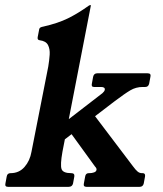

<svg xmlns="http://www.w3.org/2000/svg" viewBox="-47 -724 632 744"><path d="M-16 0Q-29 0 -26 -13L-21 -40Q-19 -53 -6 -53Q27 -53 48 -77Q69 -101 75 -136L140 -466Q144 -490 145.5 -512Q147 -534 139 -549.5Q131 -565 107 -568Q97 -569 99 -580L105 -611Q106 -616 110.5 -618Q115 -620 121 -621Q178 -634 216.5 -653Q255 -672 297 -702Q300 -704 302 -704H304Q306 -704 305 -702L195 -136Q186 -85 191.5 -69Q197 -53 229 -53Q243 -53 241 -40L236 -13Q233 0 219 0ZM288 0Q275 0 278 -13L283 -40Q285 -53 297 -53H300Q309 -53 317.5 -56Q326 -59 327 -66Q328 -72 321 -79L221 -217L309 -290L468 -80Q479 -65 486.5 -59Q494 -53 503 -53H506Q517 -53 515 -40L510 -13Q507 0 494 0ZM195 -177 210 -255 350 -363Q358 -370 359 -376Q361 -387 344 -387H317Q306 -387 309 -400L314 -427Q317 -440 330 -440H525Q539 -440 536 -427L531 -400Q528 -387 516 -387H506Q480 -387 458 -374Q436 -361 395 -330Z"/></svg>

Font: Young Serif Light
Style: Italic
Weight: 300
Italic angle: -10.979°
Designer: Bastien Sozeau
Foundry: NBR — Bastien Sozeau
Version: Version 5.001